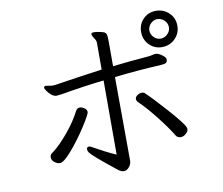

<svg xmlns="http://www.w3.org/2000/svg" viewBox="-85 -877 1170 1007"><g transform="rotate(-10 500.0 -373.5)"><path d="M806 -580Q766 -580 738.5 -608Q711 -636 711 -677Q711 -718 738.5 -745.5Q766 -773 806 -773Q847 -773 875.5 -745.5Q904 -718 904 -677Q904 -636 875.5 -608Q847 -580 806 -580ZM148 -138Q185 -166 230.5 -220.5Q276 -275 303 -328Q311 -343 325 -343Q337 -343 349.5 -334Q362 -325 362 -313Q362 -301 322.5 -239.5Q283 -178 238.5 -126Q194 -74 173 -74Q159 -74 144.5 -85Q130 -96 130 -111Q130 -125 139 -131.5Q148 -138 148 -138ZM164 -485Q165 -486 169 -486Q174 -486 186.5 -483.5Q199 -481 205 -481L220 -482L259 -488Q297 -494 362 -503.5Q427 -513 473 -519V-662Q473 -673 464 -686Q452 -703 452 -711V-712Q453 -719 468 -719Q482 -719 506 -713Q521 -710 526.5 -704.5Q532 -699 533.5 -689Q535 -679 535 -652V-526Q620 -536 732 -545Q739 -546 749 -548.5Q759 -551 766 -551H769Q781 -550 799 -537Q817 -524 818 -514V-511Q818 -500 811 -495Q804 -490 786 -489Q651 -482 535 -468L537 -23Q537 -4 524 11Q511 26 496 26Q482 26 465 13Q396 -42 367 -67.5Q338 -93 331.5 -102Q325 -111 325 -119Q325 -133 336 -133Q344 -133 355 -126Q376 -114 412.5 -95Q449 -76 473 -66V-461Q379 -451 244 -428Q220 -425 217 -425Q203 -425 190 -435.5Q177 -446 168 -459.5Q159 -473 159 -477Q159 -482 164 -485ZM659 -363Q668 -363 673 -359Q705 -330 777 -249.5Q849 -169 860 -143Q862 -137 862 -135Q862 -120 847 -109Q836 -98 820 -98Q804 -98 796 -110Q769 -155 720 -217.5Q671 -280 636 -313Q623 -325 623 -335Q623 -346 634.5 -354.5Q646 -363 659 -363ZM806 -625Q827 -625 843 -640.5Q859 -656 859 -677Q859 -698 843 -713.5Q827 -729 806 -729Q786 -729 770.5 -713.5Q755 -698 755 -677Q755 -656 770.5 -640.5Q786 -625 806 -625Z"/></g></svg>

Font: Iansui 0.93
Style: Regular
Weight: 400
Designer: But Ko / Fontworks Inc.
Foundry: zi-hi.com / Fontworks Inc.
Version: Version 0.931